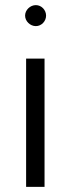

<svg xmlns="http://www.w3.org/2000/svg" viewBox="-20 -730 280 750"><path d="M120 -628C142 -628 160 -647 160 -669C160 -691 142 -710 120 -710C98 -710 78 -691 78 -669C78 -647 98 -628 120 -628ZM154 0V-501H82V0Z"/></svg>

Font: Advent Pro
Style: Medium
Weight: 500
Designer: Andreas Kalpakidis
Foundry: Andreas Kalpakidis
Version: Version 2.002 2008